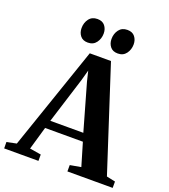

<svg xmlns="http://www.w3.org/2000/svg" viewBox="-201 -1087 1065 1208"><g transform="rotate(20 331.5 -483.0)"><path d="M33 -56 270 -746.5H412L636.5 -55L695 -42.5V0H392V-42.5L465 -55.5L419.5 -209H166.5L122 -55L198 -42.5V0H-31.5L-32 -42.5ZM403 -262.5 314.5 -573 298 -641 279 -572 182 -262.5ZM234 -805.5Q201 -805.5 184 -826.8Q167 -848 167 -878.5Q167 -914 186.5 -940Q206 -966 242 -966H243Q276 -966 293 -944.8Q310 -923.5 310 -893Q310 -858.5 290.5 -832Q271 -805.5 235 -805.5ZM434.5 -805.5Q401.5 -805.5 384.5 -826.8Q367.5 -848 367.5 -878.5Q367.5 -914 387 -940Q406.5 -966 442.5 -966H443.5Q476.5 -966 493.5 -944.8Q510.5 -923.5 510.5 -893Q510.5 -858.5 491 -832Q471.5 -805.5 435.5 -805.5Z"/></g></svg>

Font: Merriweather 72pt
Style: Bold
Weight: 700
Version: Version 2.100